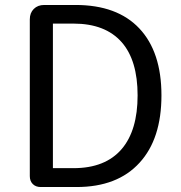

<svg xmlns="http://www.w3.org/2000/svg" viewBox="-20 -753 727 773"><path d="M144 0Q124 0 112 -12Q100 -24 100 -44V-675Q100 -701 116 -717Q132 -733 158 -733H284Q452 -733 541 -638.5Q630 -544 630 -369Q630 -194 542 -98Q453 0 288 0H194ZM193 -76H276Q404 -76 470 -153Q534 -228 534 -369Q534 -510 470 -583Q404 -658 276 -658H193V-367Z"/></svg>

Font: GenSenRounded JP R
Style: Regular
Weight: 400
Version: Version 1.501;PS 1;hotconv 16.6.51;makeotf.lib2.5.65220